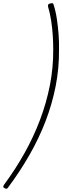

<svg xmlns="http://www.w3.org/2000/svg" viewBox="-21 -1096 387 1194"><path d="M4 53Q75 -43 131.5 -144Q188 -245 228 -351Q268 -457 289.5 -567Q311 -677 310 -790Q310 -832 307 -877.5Q304 -923 297 -968.5Q290 -1014 278 -1054Q276 -1064 279.5 -1068.5Q283 -1073 293 -1075Q302 -1077 306.5 -1075.5Q311 -1074 312 -1068Q326 -1024 333 -975.5Q340 -927 343.5 -879.5Q347 -832 346 -788Q347 -671 325 -559.5Q303 -448 262 -341.5Q221 -235 162 -132Q103 -29 30 69Q25 76 21 77.5Q17 79 9 75Q0 71 -0.5 66Q-1 61 4 53Z"/></svg>

Font: Playwrite AU QLD Thin
Style: Regular
Weight: 250
Designer: Veronika Burian, José Scaglione
Foundry: TypeTogether
Version: Version 1.002